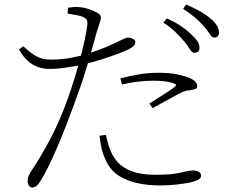

<svg xmlns="http://www.w3.org/2000/svg" viewBox="-20 -789 1040 847"><path d="M792 -607Q776 -626 754 -647.5Q732 -669 701 -689L716 -708Q753 -691 779 -673.5Q805 -656 822 -639Q842 -621 851 -607Q860 -593 860 -578Q860 -567 854 -561.5Q848 -556 838 -556Q827 -556 817.5 -572Q808 -588 792 -607ZM878 -674Q861 -694 840.5 -711.5Q820 -729 788 -750L801 -769Q839 -753 865.5 -737.5Q892 -722 909 -707Q929 -690 937.5 -675Q946 -660 946 -645Q946 -634 940 -628.5Q934 -623 925 -623Q915 -623 905 -639.5Q895 -656 878 -674ZM278 -729 280 -755Q294 -757 306.5 -758Q319 -759 336 -757Q349 -756 370 -749.5Q391 -743 408 -733.5Q425 -724 425 -713Q425 -706 422 -695.5Q419 -685 415 -673Q411 -661 407 -649Q398 -616 384 -566Q370 -516 352.5 -460Q335 -404 315 -352Q296 -298 275 -244Q254 -190 233 -140.5Q212 -91 192 -51Q172 -11 155 15Q146 28 139 33Q132 38 121 38Q113 38 107.5 29.5Q102 21 102 10Q102 3 103 -2.5Q104 -8 107 -14.5Q110 -21 115 -30Q157 -92 200 -172.5Q243 -253 282 -362Q296 -402 309.5 -446Q323 -490 334.5 -533.5Q346 -577 354 -614.5Q362 -652 365 -679Q367 -695 361.5 -703Q356 -711 342 -716Q326 -721 309 -724Q292 -727 278 -729ZM83 -585Q112 -557 139 -541.5Q166 -526 204 -526Q249 -526 290.5 -533.5Q332 -541 364 -551Q412 -566 450.5 -582.5Q489 -599 516 -613Q526 -618 533 -620.5Q540 -623 546 -623Q553 -623 560 -620.5Q567 -618 572 -614Q577 -610 577 -605Q577 -594 570.5 -587Q564 -580 547 -571Q537 -566 504.5 -553.5Q472 -541 430 -527.5Q388 -514 348 -505Q317 -498 276 -491.5Q235 -485 197 -485Q171 -485 147 -493.5Q123 -502 102 -521Q81 -540 64 -571ZM518 -416 511 -443Q546 -453 590 -460.5Q634 -468 679 -468Q729 -468 763.5 -460.5Q798 -453 817 -445Q832 -438 841 -429Q850 -420 850 -409Q850 -398 840 -395.5Q830 -393 818 -391Q804 -390 792.5 -386Q781 -382 761 -371Q742 -361 710.5 -343.5Q679 -326 653 -312L639 -332Q657 -344 680.5 -358.5Q704 -373 724 -386.5Q744 -400 751 -406Q763 -416 747 -421Q728 -428 704.5 -430.5Q681 -433 658 -433Q621 -433 585.5 -428.5Q550 -424 518 -416ZM447 -194 419 -190Q422 -162 428.5 -133Q435 -104 451 -73Q471 -34 507 -12Q543 10 589 19.5Q635 29 685 29Q726 29 759.5 25Q793 21 815 17Q834 13 850.5 6Q867 -1 867 -14Q867 -22 862 -27Q857 -32 849 -34.5Q841 -37 832 -37Q816 -37 797.5 -32Q779 -27 748.5 -22.5Q718 -18 665 -18Q599 -18 553 -37Q507 -56 482 -96Q468 -119 460 -145Q452 -171 447 -194Z"/></svg>

Font: Source Han Serif JP VF
Style: Regular
Weight: 250
Designer: Ryoko NISHIZUKA 西塚涼子 (kana & ideographs); Frank Grießhammer (Latin, Greek & Cyrillic); Wenlong ZHANG 张文龙 (bopomofo); San
Foundry: Adobe
Version: Version 2.001;hotconv 1.1.0;makeotfexe 2.6.0